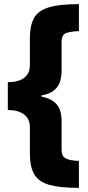

<svg xmlns="http://www.w3.org/2000/svg" viewBox="-20 -744 427 932"><path d="M363 168Q272 168 220 153.5Q168 139 146.5 102.5Q125 66 125 0V-127Q125 -168 96 -189Q67 -210 18 -210V-345Q69 -345 97 -366Q125 -387 125 -428V-558Q125 -618 144 -654.5Q163 -691 214.5 -707.5Q266 -724 363 -724V-593Q328 -592 303.5 -584.5Q279 -577 279 -541V-404Q279 -347 255 -318Q231 -289 181 -281V-275Q232 -265 255.5 -237Q279 -209 279 -155V-16Q279 15 300 25.5Q321 36 363 37Z"/></svg>

Font: Noto Sans Myanmar Condensed Black
Style: Regular
Weight: 900
Width: 3
Designer: Monotype Design Team
Foundry: Monotype Imaging Inc.
Version: Version 2.107; ttfautohint (v1.8.4.7-5d5b)